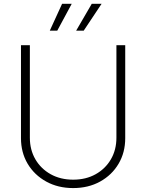

<svg xmlns="http://www.w3.org/2000/svg" viewBox="-20 -961 755 992"><path d="M357.9 10.7Q279.8 10.7 218.8 -22.9Q157.7 -56.6 123 -114.7Q88.4 -172.9 88.4 -247.1V-727.5H134.3V-249.5Q134.3 -187 162.8 -137.9Q191.4 -88.9 241.9 -60.8Q292.5 -32.7 357.9 -32.7Q423.8 -32.7 474.1 -60.8Q524.4 -88.9 553 -137.9Q581.5 -187 581.5 -249.5V-727.5H627V-247.1Q627 -172.9 592.5 -114.7Q558.1 -56.6 497.3 -22.9Q436.5 10.7 357.9 10.7ZM275.9 -802.7H237.3L300.8 -941.4H350.6ZM412.6 -802.7H373.5L454.1 -941.4H504.9Z"/></svg>

Font: Inter 18pt ExtraLight
Style: Regular
Weight: 250
Designer: Rasmus Andersson
Foundry: rsms
Version: Version 4.001;git-66647c0bb